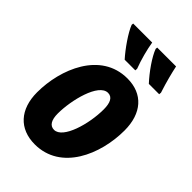

<svg xmlns="http://www.w3.org/2000/svg" viewBox="-231 -868 972 972"><g transform="rotate(45 254.5 -382.5)"><path d="M228 -615H304L305 -627C287 -674 272 -731 265 -775H129L128 -765C143 -725 191 -656 228 -615ZM401 -615H475L476 -627C457 -685 444 -737 436 -775H301L300 -765C315 -723 361 -658 401 -615ZM209 10C396 10 481 -189 481 -361C481 -484 416 -558 305 -558C114 -558 31 -351 31 -185C31 -63 98 10 209 10ZM226 -111C196 -111 181 -137 181 -183C181 -278 220 -437 287 -437C318 -437 331 -409 331 -362C331 -258 289 -111 226 -111Z"/></g></svg>

Font: Noto Sans Display SemiCondensed Extra
Style: Italic
Weight: 800
Width: 4
Italic angle: -12°
Designer: Monotype Design Team
Foundry: Monotype Imaging Inc.
Version: Version 1.900